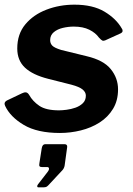

<svg xmlns="http://www.w3.org/2000/svg" viewBox="-20 -560 570 823"><path d="M237 10Q140 10 82 -24.5Q24 -59 2 -106Q-5 -121 9 -129L74 -160Q84 -165 91.5 -164Q99 -163 105 -153Q120 -126 148.5 -106.5Q177 -87 233 -87Q246 -87 265.5 -89.5Q285 -92 303.5 -98.5Q322 -105 335 -117.5Q348 -130 348 -150Q348 -165 334 -176.5Q320 -188 286 -197L187 -222Q120 -239 87 -270Q54 -301 54 -352Q54 -414 88.5 -455.5Q123 -497 179 -518.5Q235 -540 299 -540Q378 -540 428 -510Q478 -480 502 -438Q506 -433 505.5 -427Q505 -421 497 -417L431 -387Q424 -384 419 -386Q414 -388 404 -399Q390 -419 363 -432.5Q336 -446 296 -446Q273 -446 249.5 -440.5Q226 -435 210.5 -422Q195 -409 195 -388Q195 -374 204 -364.5Q213 -355 242 -346L352 -319Q424 -302 455 -263.5Q486 -225 486 -177Q486 -129 464.5 -93.5Q443 -58 407 -35Q371 -12 326.5 -1Q282 10 237 10ZM144 243Q140 243 139.5 239Q139 235 143 230L184 177Q191 168 190 162Q189 156 182 156H159Q152 156 149.5 152.5Q147 149 149 139L159 75Q162 58 174 58H256Q269 58 268 70L257 150Q255 161 248 169L193 228Q188 234 182.5 238.5Q177 243 168 243Z"/></svg>

Font: Libre Franklin
Style: Bold Italic
Weight: 700
Italic angle: -8°
Designer: Pablo Impallari, Rodrigo Fuenzalida, Nhung Nguyen
Foundry: Impallari Type
Version: Version 3.000